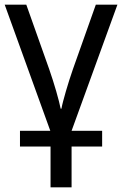

<svg xmlns="http://www.w3.org/2000/svg" viewBox="-20 -556 519 816"><path d="M284.2 66.9V240.2H194.8V66.9H64.9V0H193.8L0 -536.1H91.8L189 -262.2Q196.8 -239.7 204.6 -215.3Q212.4 -190.9 219 -168Q225.6 -145 230.5 -125.7Q235.4 -106.4 237.8 -94.2H241.2Q243.2 -106.4 248.3 -125.7Q253.4 -145 260 -168Q266.6 -190.9 274.4 -215.3Q282.2 -239.7 290 -262.2L387.2 -536.1H479L284.2 0H414.1V66.9Z"/></svg>

Font: Genotype
Style: Regular
Weight: 400
Foundry: Ascender Corporation
Version: Version 1.00